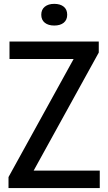

<svg xmlns="http://www.w3.org/2000/svg" viewBox="-20 -950 547 970"><path d="M150 -88H484V0H23V-55.5L352 -652H28V-740H479V-684.5ZM188.5 -875.5Q188.5 -901.5 206.2 -916Q224 -930.5 254 -930.5Q284.5 -930.5 302 -916.2Q319.5 -902 319.5 -875.5Q319.5 -849.5 302 -835.2Q284.5 -821 254 -821Q224 -821 206.2 -835.2Q188.5 -849.5 188.5 -875.5Z"/></svg>

Font: Encode Sans Condensed Medium
Style: Regular
Weight: 500
Width: 3
Designer: Multiple Designers
Foundry: Impallari Type
Version: Version 2.000